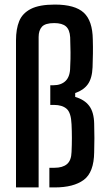

<svg xmlns="http://www.w3.org/2000/svg" viewBox="-20 -820 463 840"><path d="M392 -279Q393 -251 393 -216Q393 -181 392 -154Q391 -66 346.5 -33Q302 0 219 0H196V-86H219Q254 -86 273 -102Q292 -118 293 -155Q296 -217 293 -276Q291 -327 271.5 -344Q252 -361 216 -361H200V-447H213Q248 -447 267.5 -466.5Q287 -486 287 -527Q289 -565 288.5 -591.5Q288 -618 287 -657Q285 -690 268.5 -704.5Q252 -719 217 -719Q178 -719 163.5 -703Q149 -687 149 -658V0H50V-644Q50 -693 64 -727.5Q78 -762 115 -781Q152 -800 220 -800Q308 -800 346.5 -764.5Q385 -729 386 -647Q387 -613 386.5 -585.5Q386 -558 385 -526Q383 -477 364 -451Q345 -425 309 -413V-396Q350 -384 370.5 -356.5Q391 -329 392 -279Z"/></svg>

Font: Big Shoulders Text SemiBold
Style: Regular
Weight: 600
Designer: Patric King
Foundry: XO Type Co
Version: Version 1.000; ttfautohint (v1.8.2)